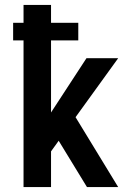

<svg xmlns="http://www.w3.org/2000/svg" viewBox="-20 -755 540 775"><path d="M75 0V-592H33V-663H75V-735H186V-663H296V-592H186V-301L329 -520H457L285 -282L457 0H331L218 -185L217 -187L186 -144V0Z"/></svg>

Font: Iosevka SS04
Style: Bold
Weight: 700
Monospace: yes
Designer: Belleve Invis
Foundry: Belleve Invis
Version: Version 19.0.0; ttfautohint (v1.8.4)